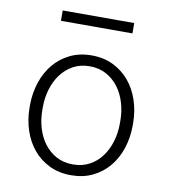

<svg xmlns="http://www.w3.org/2000/svg" viewBox="-82 -785 763 865"><g transform="rotate(10 300.0 -352.5)"><path d="M64 -272Q64.5 -325.7 80.6 -374Q96.7 -422.4 126.7 -458.7Q156.7 -495.1 200.4 -516.6Q244.1 -538.1 299.3 -538.1Q355 -538.1 398.7 -516.6Q442.4 -495.1 472.7 -458.7Q502.9 -422.4 519 -374Q535.2 -325.7 535.6 -272V-255.9Q535.2 -202.1 519.3 -153.8Q503.4 -105.5 473.1 -69.1Q442.9 -32.7 399.4 -11.5Q356 9.8 300.3 9.8Q244.6 9.8 200.9 -11.5Q157.2 -32.7 127 -69.1Q96.7 -105.5 80.6 -153.8Q64.5 -202.1 64 -255.9ZM122.6 -255.9Q122.6 -213.9 134.3 -174.8Q146 -135.7 168.5 -105.7Q190.9 -75.7 223.9 -57.6Q256.8 -39.6 300.3 -39.6Q343.3 -39.6 376.2 -57.6Q409.2 -75.7 431.4 -105.7Q453.6 -135.7 465.3 -174.8Q477.1 -213.9 477.1 -255.9V-272Q477.1 -313.5 465.3 -352.5Q453.6 -391.6 431.2 -421.6Q408.7 -451.7 375.5 -470Q342.3 -488.3 299.3 -488.3Q256.3 -488.3 223.4 -470Q190.4 -451.7 168.2 -421.6Q146 -391.6 134.3 -352.5Q122.6 -313.5 122.6 -272ZM462.4 -667.5H135.3V-714.8H462.4Z"/></g></svg>

Font: Roboto Mono Light
Style: Regular
Weight: 300
Designer: Google
Version: Version 2.000985; 2015; ttfautohint (v1.3)